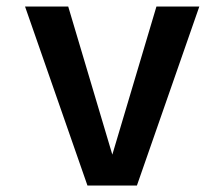

<svg xmlns="http://www.w3.org/2000/svg" viewBox="-20 -571 695 595"><path d="M251 3.9 57.6 -550.8H191.4L328.1 -91.8L464.8 -550.8H597.7L404.3 3.9Z"/></svg>

Font: Allerta
Style: Medium
Weight: 500
Designer: Matt McInerney
Foundry: Matt McInerney
Version: Version 1.0